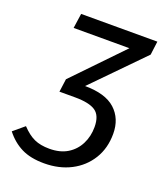

<svg xmlns="http://www.w3.org/2000/svg" viewBox="-190 -621 801 928"><g transform="rotate(20 210.5 -157.0)"><path d="M145 213Q75 213 28 189.5Q-19 166 -54 121L2 74Q35 109 67 123.5Q99 138 145 138Q200 138 237.5 115Q275 92 295 52.5Q315 13 315 -35Q315 -94 282.5 -116Q250 -138 177 -138H96L180 -206H202Q309 -206 360 -159.5Q411 -113 411 -35Q411 39 376.5 95Q342 151 282 182Q222 213 145 213ZM97 -138 106 -205 343 -451H56L67 -527H459L450 -457L168 -169Z"/></g></svg>

Font: Fira Sans Variable
Style: Italic
Weight: 397
Italic angle: -8°
Designer: Carrois Corporate & Edenspiekermann AG
Foundry: Carrois Corporate GbR & Edenspiekermann AG
Version: Version 4.202